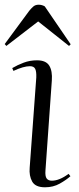

<svg xmlns="http://www.w3.org/2000/svg" viewBox="-30 -781 336 815"><path d="M124 -452Q125 -477 119.5 -488.5Q114 -500 97 -500Q70 -500 27 -480L22 -492Q44 -505 70.5 -515Q97 -525 127 -525Q165 -525 179 -502.5Q193 -480 190 -439L163 -58Q161 -33 168 -23.5Q175 -14 190 -14Q222 -14 261 -43L269 -33Q251 -17 223.5 -1.5Q196 14 161 14Q120 14 106.5 -10.5Q93 -35 96 -69ZM270 -593 263 -586 132 -690 -3 -586 -10 -594 94 -735Q102 -745 111 -753Q120 -761 134 -761Q148 -761 160 -754Z"/></svg>

Font: Literata 72pt Light
Style: Italic
Weight: 300
Italic angle: -2°
Designer: Latin by Veronika Burian and Jose Scaglione. Greek by Irene Vlachou. Cyrillic by Vera Evstafieva
Foundry: TypeTogether
Version: Version 3.002